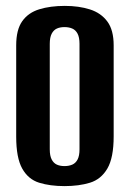

<svg xmlns="http://www.w3.org/2000/svg" viewBox="-20 -620 441 652"><path d="M199 12Q150 12 113 0.5Q76 -11 55.5 -47.5Q35 -84 35 -156V-466Q35 -519 55.5 -548Q76 -577 113.5 -588.5Q151 -600 200 -600Q248 -600 285.5 -588Q323 -576 344.5 -547Q366 -518 366 -466V-157Q366 -84 344.5 -47.5Q323 -11 285.5 0.5Q248 12 199 12ZM199 -56Q214 -56 225.5 -61Q237 -66 243.5 -78.5Q250 -91 250 -113V-471Q250 -493 243.5 -505.5Q237 -518 225.5 -523Q214 -528 199 -528Q184 -528 173 -523Q162 -518 155.5 -505.5Q149 -493 149 -471V-113Q149 -91 155.5 -78.5Q162 -66 173 -61Q184 -56 199 -56Z"/></svg>

Font: Alumni Sans Thin
Style: Bold
Weight: 700
Version: Version 1.018